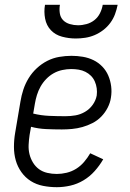

<svg xmlns="http://www.w3.org/2000/svg" viewBox="-20 -770 540 798"><path d="M216 8Q187 8 159 2.5Q131 -3 108 -17.5Q85 -32 69 -54.5Q53 -77 45.5 -103.5Q38 -130 38 -159.5Q38 -189 43 -218L65 -348Q69 -373 77 -397.5Q85 -422 99 -445Q113 -468 133 -486.5Q153 -505 176.5 -517Q200 -529 226 -533.5Q252 -538 277 -538Q301 -538 324.5 -534Q348 -530 368.5 -520Q389 -510 405 -493.5Q421 -477 430 -456Q439 -435 442 -411.5Q445 -388 441 -364Q438 -343 427.5 -322.5Q417 -302 401 -285.5Q385 -269 364.5 -258.5Q344 -248 322.5 -242Q301 -236 279.5 -234Q258 -232 237 -232Q204 -232 171.5 -233.5Q139 -235 109 -243L103 -209Q100 -189 99 -168.5Q98 -148 102.5 -129.5Q107 -111 117 -94.5Q127 -78 142 -67Q157 -56 176.5 -51.5Q196 -47 216 -47Q236 -47 257 -52Q278 -57 296.5 -68.5Q315 -80 329.5 -97Q344 -114 355 -133L409 -108Q394 -82 373.5 -59Q353 -36 327 -20.5Q301 -5 272.5 1.5Q244 8 216 8ZM252 -287Q273 -287 293.5 -290.5Q314 -294 333 -305Q352 -316 365 -334Q378 -352 382 -373Q384 -388 382 -403Q380 -418 374 -431.5Q368 -445 358 -455Q348 -465 335 -471.5Q322 -478 307 -480.5Q292 -483 276 -483Q258 -483 239 -479Q220 -475 203 -465.5Q186 -456 172 -441.5Q158 -427 148.5 -410Q139 -393 133.5 -375Q128 -357 125 -339L118 -298Q150 -290 184 -288.5Q218 -287 252 -287ZM295 -610Q266 -610 238 -617.5Q210 -625 191.5 -644.5Q173 -664 167.5 -692.5Q162 -721 167 -750H229Q226 -733 228.5 -715.5Q231 -698 242 -686.5Q253 -675 270 -670Q287 -665 304 -665Q322 -665 340 -670Q358 -675 372.5 -686.5Q387 -698 395.5 -715Q404 -732 407 -750H469Q465 -730 458 -711Q451 -692 438.5 -675Q426 -658 409 -645Q392 -632 373 -624Q354 -616 334 -613Q314 -610 295 -610Z"/></svg>

Font: Iosevka Slab Light
Style: Italic
Weight: 300
Italic angle: -9°
Monospace: yes
Designer: Belleve Invis
Foundry: Belleve Invis
Version: Version 11.1.1; ttfautohint (v1.8.3)